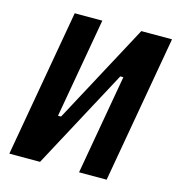

<svg xmlns="http://www.w3.org/2000/svg" viewBox="-104 -783 807 873"><g transform="rotate(15 299.5 -346.5)"><path d="M108.4 0 147.9 -223.6H202.1L454.1 -693.4H488.3L448.7 -469.7H415L163.1 0ZM18.6 0 140.6 -693.4H270.5L148.4 0ZM346.7 0 468.8 -693.4H598.6L476.6 0Z"/></g></svg>

Font: Cascadia Code PL
Style: Italic
Weight: 400
Italic angle: -10°
Monospace: yes
Designer: Aaron Bell
Foundry: Saja Typeworks
Version: Version 2404.023